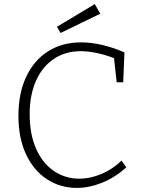

<svg xmlns="http://www.w3.org/2000/svg" viewBox="-20 -910 692 938"><path d="M597 -92Q542 -43 479 -17.5Q416 8 355 8Q275 8 210 -34Q145 -76 107.5 -155.5Q70 -235 70 -344Q70 -455 108.5 -536Q147 -617 216 -660Q285 -703 376 -703Q474 -703 588 -654L582 -508H550L537 -626Q495 -642 453 -651Q411 -660 375 -660Q300 -660 243.5 -622.5Q187 -585 156 -515.5Q125 -446 125 -352Q125 -254 156.5 -183Q188 -112 243.5 -74.5Q299 -37 368 -37Q419 -37 473 -59Q527 -81 574 -125ZM470 -843 276 -749 258 -779 443 -890Z"/></svg>

Font: Bitter Pro Light
Style: Regular
Weight: 300
Designer: Sol Matas, and Bitter project Authors
Foundry: Sol Matas
Version: Version 1.010